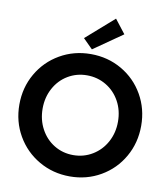

<svg xmlns="http://www.w3.org/2000/svg" viewBox="-101 -1044 991 1137"><g transform="rotate(10 394.5 -476.0)"><path d="M28.3 -360.4Q28.3 -462.4 76.7 -546.4Q125 -630.4 209 -679Q293 -727.5 394.5 -727.5Q496.6 -727.5 580.6 -679Q664.6 -630.4 712.6 -546.4Q760.7 -462.4 760.7 -360.4Q760.7 -257.8 712.6 -173.6Q664.6 -89.4 580.8 -40.8Q497.1 7.8 395.5 7.8Q293.9 7.8 209.7 -40.8Q125.5 -89.4 76.9 -173.6Q28.3 -257.8 28.3 -360.4ZM621.1 -360.4Q621.1 -428.2 591.1 -482.9Q561 -537.6 508.8 -568.6Q456.5 -599.6 393.6 -599.6Q331.1 -599.6 279.3 -568.6Q227.5 -537.6 197.8 -482.7Q168 -427.7 168 -360.4Q168 -293.5 197.5 -238.3Q227.1 -183.1 278.8 -151.6Q330.6 -120.1 393.6 -120.1Q457 -120.1 509.3 -151.9Q561.5 -183.6 591.3 -238.5Q621.1 -293.5 621.1 -360.4ZM336.9 -813.5 503.9 -960 568.4 -877 394.5 -755.9Z"/></g></svg>

Font: Reddit Sans Strawberry
Style: Bold
Weight: 700
Designer: Stephen Hutchings
Foundry: Reddit
Version: Version 1.013